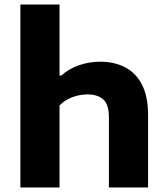

<svg xmlns="http://www.w3.org/2000/svg" viewBox="-20 -828 738 848"><path d="M70 0V-808H243V-494.5H251Q285 -525 329.8 -540.2Q374.5 -555.5 423 -555.5Q483.5 -555.5 531.2 -531.5Q579 -507.5 606.5 -455.2Q634 -403 634 -319V0H461V-309.5Q461 -367 436 -389Q411 -411 366.5 -411Q332 -411 299 -398.5Q266 -386 243 -362.5V0Z"/></svg>

Font: Encode Sans Expanded Expanded
Style: Bold
Weight: 700
Width: 7
Designer: Multiple Designers
Foundry: Impallari Type
Version: Version 3.000; ttfautohint (v1.8.3) -l 8 -r 50 -G 200 -x 14 